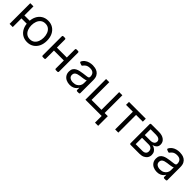

<svg xmlns="http://www.w3.org/2000/svg" viewBox="337 -1978 3579 3579"><g transform="rotate(45 2126.5 -188.5)"><path d="M338.1 -306.8V-228.7H49.7V-306.8ZM120.7 -545.5V0H36.9V-545.5ZM258.5 -269.9Q258.5 -355.1 289.6 -418.7Q320.7 -482.2 376.2 -517.4Q431.8 -552.6 505.7 -552.6Q579.5 -552.6 635.1 -517.4Q690.7 -482.2 721.8 -418.7Q752.8 -355.1 752.8 -269.9Q752.8 -185.4 721.8 -122.2Q690.7 -58.9 635.1 -23.8Q579.5 11.4 505.7 11.4Q431.8 11.4 376.2 -23.8Q320.7 -58.9 289.6 -122.2Q258.5 -185.4 258.5 -269.9ZM669 -269.9Q669 -324.6 651.6 -371.8Q634.2 -419 598 -448.2Q561.8 -477.3 505.7 -477.3Q449.6 -477.3 413.4 -448.2Q377.1 -419 359.7 -371.8Q342.3 -324.6 342.3 -269.9Q342.3 -215.2 359.7 -168.3Q377.1 -121.4 413.4 -92.7Q449.6 -63.9 505.7 -63.9Q561.8 -63.9 598 -92.7Q634.2 -121.4 651.6 -168.3Q669 -215.2 669 -269.9Z M1255 -545.5H1297.2Q1306.1 -545.5 1312.1 -539.4Q1318.2 -533.4 1318.2 -524.9V-20.6Q1318.2 -12.1 1312.1 -6Q1306.1 0 1297.2 0H1255Q1246.4 0 1240.4 -6Q1234.4 -12.1 1234.4 -20.6V-233H973V-20.6Q973 -12.1 967 -6Q960.9 0 952.1 0H909.8Q901.3 0 895.2 -6Q889.2 -12.1 889.2 -20.6V-524.9Q889.2 -533.4 895.2 -539.4Q901.3 -545.5 909.8 -545.5H952.1Q960.9 -545.5 967 -539.4Q973 -533.4 973 -524.9V-311.1H1234.4V-524.9Q1234.4 -533.4 1240.4 -539.4Q1246.4 -545.5 1255 -545.5Z M1538 -7.1Q1495 -27 1470.9 -64.3Q1446 -101.2 1446 -154.8Q1446 -202.1 1464.5 -231.2Q1482.6 -260.3 1513.8 -277Q1545.8 -294 1582 -301.8Q1621.1 -310.7 1657.7 -315.3L1728.7 -324.2L1738.3 -325.3Q1769.2 -328.5 1783.7 -336.6Q1798.3 -344.8 1798.3 -365.1V-367.9Q1798.3 -420.5 1769.5 -449.6Q1740.8 -478.7 1683.2 -478.7Q1623.6 -478.7 1589.1 -452.4Q1564.3 -433.6 1549 -410.5Q1546.2 -405.9 1541.5 -403.4Q1536.9 -400.9 1532 -400.9Q1527.7 -400.9 1524.5 -402.3L1483.3 -416.9Q1476.9 -419.4 1473.2 -424.7Q1469.5 -430 1469.5 -436.4Q1469.5 -441.4 1472.3 -446.4Q1490.4 -479.8 1518.5 -502.5Q1554.7 -530.5 1596.6 -541.5Q1638.5 -552.6 1680.4 -552.6Q1705.6 -552.6 1740.8 -546.5Q1775.2 -540.1 1807.2 -521Q1839.8 -501.4 1860.8 -463.1Q1882.1 -424.4 1882.1 -359.4V-21Q1882.1 -12.1 1875.9 -6Q1869.7 0 1861.2 0H1818.9Q1810.4 0 1804.3 -6Q1798.3 -12.1 1798.3 -21V-73.9H1794Q1785.5 -56.5 1765.6 -35.9Q1745.4 -15.6 1712.7 -1.4Q1680 12.8 1632.1 12.8Q1580.6 12.8 1538 -7.1ZM1562.1 -84.9Q1594.8 -62.5 1644.9 -62.5Q1695 -62.5 1728.7 -82Q1763.1 -101.9 1780.5 -132.5Q1798.3 -163.7 1798.3 -197.4V-274.1Q1793 -267.8 1774.9 -262.4Q1752.8 -256.7 1733.7 -253.6Q1712 -250.4 1706 -249.6L1688.6 -247.2L1662.6 -244L1653.4 -242.9Q1621.4 -238.6 1592.3 -229.4Q1563.6 -219.8 1546.9 -201.3Q1529.8 -182.2 1529.8 -150.6Q1529.8 -106.5 1562.1 -84.9Z M2464.5 -545.5V-78.1H2548.3V176.1H2464.5V0H2035.5V-545.5H2119.3V-78.1H2380.7V-545.5Z M2639.2 -467.3V-545.5H3082.4V-467.3H2903.4V0H2819.6V-467.3Z M3554 -153.4Q3554 -195.7 3529.5 -220.2Q3504.6 -244.3 3461.6 -244.3H3284.1V-76.7H3461.6Q3505.3 -76.7 3529.5 -97.3Q3554 -118.3 3554 -153.4ZM3204.5 -524.9Q3204.5 -533.4 3210.8 -539.4Q3217 -545.5 3225.5 -545.5H3427.6Q3516 -545.5 3567.5 -505.7Q3619.3 -465.9 3619.3 -400.6Q3619.3 -350.9 3589.8 -323.9Q3561.1 -296.5 3514.2 -286.9Q3544.4 -282.7 3573.2 -265.6Q3601.6 -248.9 3620.4 -219.1Q3639.2 -190 3639.2 -146.3Q3639.2 -104.4 3617.9 -71.4Q3596.6 -38.4 3556.8 -19.2Q3517.4 0 3461.6 0H3225.5Q3217 0 3210.8 -6Q3204.5 -12.1 3204.5 -20.6ZM3427.6 -316.8Q3460.9 -316.8 3485.4 -326Q3509.6 -335.6 3522.7 -353.3Q3535.5 -371.1 3535.5 -394.9Q3535.5 -429 3506.7 -449.2Q3478.3 -468.8 3427.6 -468.8H3284.1V-316.8Z M3832 -7.1Q3789.1 -27 3764.9 -64.3Q3740.1 -101.2 3740.1 -154.8Q3740.1 -202.1 3758.5 -231.2Q3776.6 -260.3 3807.9 -277Q3839.8 -294 3876.1 -301.8Q3915.1 -310.7 3951.7 -315.3L4022.7 -324.2L4032.3 -325.3Q4063.2 -328.5 4077.8 -336.6Q4092.3 -344.8 4092.3 -365.1V-367.9Q4092.3 -420.5 4063.6 -449.6Q4034.8 -478.7 3977.3 -478.7Q3917.6 -478.7 3883.2 -452.4Q3858.3 -433.6 3843 -410.5Q3840.2 -405.9 3835.6 -403.4Q3831 -400.9 3826 -400.9Q3821.7 -400.9 3818.5 -402.3L3777.3 -416.9Q3771 -419.4 3767.2 -424.7Q3763.5 -430 3763.5 -436.4Q3763.5 -441.4 3766.3 -446.4Q3784.4 -479.8 3812.5 -502.5Q3848.7 -530.5 3890.6 -541.5Q3932.5 -552.6 3974.4 -552.6Q3999.6 -552.6 4034.8 -546.5Q4069.2 -540.1 4101.2 -521Q4133.9 -501.4 4154.8 -463.1Q4176.1 -424.4 4176.1 -359.4V-21Q4176.1 -12.1 4169.9 -6Q4163.7 0 4155.2 0H4112.9Q4104.4 0 4098.4 -6Q4092.3 -12.1 4092.3 -21V-73.9H4088.1Q4079.5 -56.5 4059.7 -35.9Q4039.4 -15.6 4006.7 -1.4Q3974.1 12.8 3926.1 12.8Q3874.6 12.8 3832 -7.1ZM3856.2 -84.9Q3888.8 -62.5 3938.9 -62.5Q3989 -62.5 4022.7 -82Q4057.2 -101.9 4074.6 -132.5Q4092.3 -163.7 4092.3 -197.4V-274.1Q4087 -267.8 4068.9 -262.4Q4046.9 -256.7 4027.7 -253.6Q4006 -250.4 4000 -249.6L3982.6 -247.2L3956.7 -244L3947.4 -242.9Q3915.5 -238.6 3886.4 -229.4Q3857.6 -219.8 3840.9 -201.3Q3823.9 -182.2 3823.9 -150.6Q3823.9 -106.5 3856.2 -84.9Z"/></g></svg>

Font: DeltaSans
Style: Regular
Weight: 400
Designer: Rasmus Andersson
Foundry: rsms
Version: Version 3.012